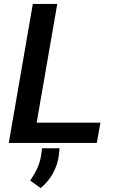

<svg xmlns="http://www.w3.org/2000/svg" viewBox="-20 -731 627 982"><path d="M167.5 -103.5 272.9 -710.9H147.9L24.9 0H475.1L493.7 -103.5ZM281.2 61 284.7 27.3H195.3L190.4 63Q184.6 99.1 169.9 130.9Q155.3 162.6 134.3 192.4L188 231Q226.6 199.2 251 155Q275.4 110.8 281.2 61Z"/></svg>

Font: Roboto Mono SemiBold
Style: Italic
Weight: 600
Italic angle: -10°
Monospace: yes
Designer: Google
Version: Version 3.000